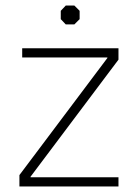

<svg xmlns="http://www.w3.org/2000/svg" viewBox="-20 -672 497 692"><path d="M50 -41 367 -463V-465H60V-498H407V-457L90 -35V-33H407V0H50ZM199 -603V-633L217 -652H248L267 -633V-603L248 -584H217Z"/></svg>

Font: Chakra Petch ExtraLight
Style: Regular
Weight: 275
Designer: Katatrad Aksorn Co.,Ltd.
Foundry: Cadson Demak Co.,Ltd.
Version: Version 1.000; ttfautohint (v1.6)